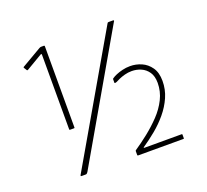

<svg xmlns="http://www.w3.org/2000/svg" viewBox="-120 -846 1069 992"><g transform="rotate(-20 414.0 -350.0)"><path d="M168 0Q162 0 162.5 -2.5Q163 -5 164 -7L562 -694Q565 -699 566.5 -699.5Q568 -700 572 -700H594Q598 -700 599 -698Q600 -696 596 -691L202 -9Q199 -5 196.5 -2.5Q194 0 190 0ZM193 -245Q189 -245 189 -248V-659Q189 -666 182 -662L94 -610Q89 -608 88 -611L78 -627Q76 -630 79 -632L187 -695Q191 -697 193 -698Q195 -699 198 -699H214Q218 -699 218 -695V-248Q218 -245 215 -245ZM478 0Q476 0 475 -1Q474 -2 474 -3V-24Q474 -29 477 -30Q513 -54 552 -85Q591 -116 625 -151.5Q659 -187 680 -229Q701 -271 701 -318Q701 -355 685.5 -377.5Q670 -400 646 -410.5Q622 -421 595 -421Q575 -421 556.5 -416Q538 -411 524.5 -405Q511 -399 504 -395Q491 -390 491 -395V-413Q491 -416 492.5 -417.5Q494 -419 498 -421Q503 -425 518 -431.5Q533 -438 553.5 -443Q574 -448 596 -448Q628 -448 658 -435Q688 -422 708 -393.5Q728 -365 728 -319Q728 -272 709.5 -230Q691 -188 660.5 -151.5Q630 -115 593.5 -85Q557 -55 520 -30Q518 -28 519 -27Q520 -26 522 -26H727Q730 -26 730 -23V-4Q730 -1 729.5 -0.5Q729 0 727 0Z"/></g></svg>

Font: Glory Thin ExtraLight
Style: Regular
Weight: 250
Version: Version 1.011